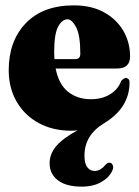

<svg xmlns="http://www.w3.org/2000/svg" viewBox="-20 -478 519 716"><path d="M398.5 159Q387 184 357.5 201Q328 218 284.5 218Q226.5 218 195.8 194.2Q165 170.5 165 131Q165 95.5 190.2 66.2Q215.5 37 269.5 8Q257 9.5 245.5 9.5Q177 9.5 124.2 -19.2Q71.5 -48 42 -99Q12.5 -150 12.5 -216.5Q12.5 -325 76.2 -391.5Q140 -458 255.5 -458Q320.5 -458 367.2 -432.5Q414 -407 439.5 -363.8Q465 -320.5 465 -267.5Q465 -222.5 416.5 -222.5H187.5Q199 -163.5 233.8 -135.8Q268.5 -108 319.5 -108Q360 -108 390.2 -126.2Q420.5 -144.5 432 -176.5Q443 -187.5 450 -187.5Q454.5 -187 458.8 -183.2Q463 -179.5 463 -170Q463 -75.5 367.5 -18Q295 26 295 102.5Q295 132.5 305.8 146Q316.5 159.5 332.5 159.5Q344.5 159.5 354.8 153.2Q365 147 373 137Q383 125.5 392.5 129.5Q398 131.5 401 139.2Q404 147 398.5 159ZM182 -282Q182 -269 183 -257.5H260.5Q279.5 -257.5 279.5 -277.5Q279.5 -346.5 264 -376.2Q248.5 -406 231.5 -406Q212 -406 197 -379Q182 -352 182 -282Z"/></svg>

Font: Fraunces 144pt S050 Black
Style: Regular
Weight: 900
Version: Version 1.000; ttfautohint (v1.8.3)